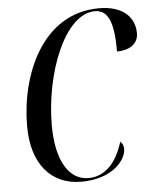

<svg xmlns="http://www.w3.org/2000/svg" viewBox="-53 -771 663 825"><g transform="rotate(-5 279.0 -358.0)"><path d="M265 10C398 10 460 -66 460 -115C460 -130 454 -139 446 -147C421 -65 374 -3 296 -3C214 -3 159 -88 159 -242C159 -467 256 -715 386 -715C448 -715 466 -649 466 -534C518 -534 558 -558 558 -605C558 -676 505 -726 405 -726C159 -726 53 -468 53 -248C53 -83 136 10 265 10Z"/></g></svg>

Font: Noto Serif Display ExtraCondensed Medium
Style: Italic
Weight: 500
Width: 2
Italic angle: -12°
Designer: Monotype Design Team
Foundry: Monotype Imaging Inc.
Version: Version 2.009